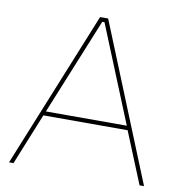

<svg xmlns="http://www.w3.org/2000/svg" viewBox="-79 -773 796 846"><g transform="rotate(10 319.0 -350.0)"><path d="M17 0H37L130 -230H507L601 0H621L337 -700H301ZM138 -249 314 -681H324L500 -249Z"/></g></svg>

Font: Fixel Display Thin
Style: Regular
Weight: 100
Designer: AlfaBravo + MacPaw
Foundry: Kyrylo Tkachov, Marchela Mozhyna, Serhii Makarenko, Maria Weinstein, Zakhar Kryvoshyya
Version: Version 1.211